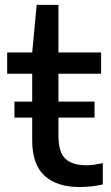

<svg xmlns="http://www.w3.org/2000/svg" viewBox="-20 -760 456 790"><path d="M39.5 -276V-342H369V-276ZM307.5 9.5Q214 9.5 163.2 -37Q112.5 -83.5 112.5 -182.5V-544L131 -740H220.5V-201Q220.5 -134 249 -107Q277.5 -80 334.5 -80Q350.5 -80 366.5 -82.2Q382.5 -84.5 403 -88.5V-1Q380 4 356 6.8Q332 9.5 307.5 9.5ZM9.5 -456.5V-544H396V-456.5Z"/></svg>

Font: Encode Sans SemiExpanded Medium
Style: Regular
Weight: 500
Width: 6
Designer: Multiple Designers
Foundry: Impallari Type
Version: Version 3.002